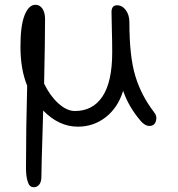

<svg xmlns="http://www.w3.org/2000/svg" viewBox="-20 -516 740 797"><path d="M121.1 261.2Q111.8 261.2 105.2 256.1Q98.6 251 93.3 231.7Q87.9 212.4 87.9 179.2Q87.9 16.6 92.8 -160.2Q64.9 -228 64.9 -323.2Q64.9 -410.6 82.3 -453.4Q99.6 -496.1 127 -496.1Q145 -496.1 156 -480.2Q167 -464.4 167 -437Q167 -348.6 163.1 -168.9Q187 -119.1 221.9 -87.2Q256.8 -55.2 291 -55.2Q365.2 -55.2 405.5 -115.7Q445.8 -176.3 445.8 -298.8Q445.8 -346.2 444.3 -394.3Q442.9 -442.4 442.9 -465.8Q442.9 -494.1 465.8 -494.1Q487.3 -494.1 502.2 -474.1Q517.1 -454.1 517.1 -422.9Q517.1 -282.2 541.5 -201.2Q565.9 -120.1 619.1 -50.8Q633.3 -33.7 627.2 -13.4Q621.1 6.8 600.1 6.8Q581.5 6.8 563 -15.1Q512.7 -74.7 491.2 -139.2Q469.7 -69.3 419.2 -29.8Q368.7 9.8 303.2 9.8Q224.6 9.8 159.2 -57.1Q158.2 -13.7 156.2 47.6Q154.3 108.9 153.1 149.7Q151.9 190.4 151.9 215.8Q151.9 239.7 142.6 250.5Q133.3 261.2 121.1 261.2Z"/></svg>

Font: Shantell Sans Normal
Style: Regular
Weight: 300
Designer: Stephen Nixon, Anya Danilova, Shantell Martin
Foundry: Arrow Type
Version: Version 1.006;[559af2be0]